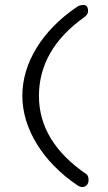

<svg xmlns="http://www.w3.org/2000/svg" viewBox="-20 -666 437 774"><path d="M328 36C201 -51 137 -156 137 -279C137 -404 198 -510 320 -597C330 -604 335 -612 335 -621C335 -638 329 -646 316 -646C306 -646 296 -643 287 -636C151 -543 70 -413 70 -280C70 -147 153 -14 289 79C298 85 305 88 311 88C324 88 337 79 337 60C337 48 334 40 328 36Z"/></svg>

Font: GFS Philostratos
Style: Regular
Weight: 400
Designer: George D. Matthiopoulos
Foundry: George D. Matthiopoulos
Version: Version 1.000